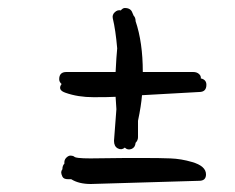

<svg xmlns="http://www.w3.org/2000/svg" viewBox="-20 -640 587 480"><path d="M128 -442Q128 -460 146 -460H269Q271 -500 273 -519Q269 -565 262 -594Q260 -603 267 -609.5Q274 -616 282 -614Q287 -620 292 -620Q307 -620 311 -608L314 -601Q319 -596 319 -587Q337 -534 337 -460H463Q472 -460 477.5 -455Q483 -450 482 -444Q496 -441 496 -428Q496 -410 478 -410Q476 -410 335 -402Q333 -376 325 -338V-297Q325 -289 319 -283Q318 -271 308.5 -267.5Q299 -264 292 -271Q284 -264 274.5 -269Q265 -274 265 -288L271 -367L269 -398Q253 -397 214 -397Q175 -397 144 -408Q123 -415 134 -430Q128 -435 128 -442ZM206 -244 292 -245Q301 -245 305 -245Q309 -245 344 -245Q379 -245 406 -244Q433 -243 460 -235Q495 -225 495 -204Q495 -188 478 -188L207 -180Q177 -180 158 -192H150Q139 -192 136 -198.5Q133 -205 133 -209Q133 -213 136 -217Q136 -226 141 -231Q140 -240 145.5 -245.5Q151 -251 156 -251Q161 -251 165 -249Q167 -244 206 -244Z"/></svg>

Font: Ruge Boogie
Style: Regular
Weight: 400
Version: Version 1.003